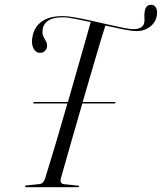

<svg xmlns="http://www.w3.org/2000/svg" viewBox="-20 -780 674 800"><path d="M234 -38.5Q227 -14.5 247.5 -12.5L304.5 -6.5Q309.5 -6.5 309.5 -3.5Q309.5 0 305 0H89.5Q84.5 0 84.5 -3Q84.5 -7 90.5 -7.5L144.5 -13Q161 -14.5 168 -36.5Q185.5 -92 210.2 -175.2Q235 -258.5 261 -349H120.5Q117 -349 118.5 -352Q119 -355 122.5 -355H263Q289.5 -447.5 314.8 -536Q340 -624.5 358 -688Q321.5 -696 290.8 -702Q260 -708 242 -708Q203.5 -708 183.2 -695.5Q163 -683 159 -663.5Q154.5 -644 159.5 -631.5Q164.5 -619 170.8 -609.2Q177 -599.5 176 -587.5Q175 -575.5 167 -567.5Q159 -559.5 145 -560Q127.5 -561 118.2 -581Q109 -601 116.5 -632.5Q124 -669 155.2 -691Q186.5 -713 242.5 -713Q261 -713 292.2 -707.5Q323.5 -702 360 -693.8Q396.5 -685.5 431.8 -677.5Q467 -669.5 494.5 -664Q522 -658.5 534 -658.5Q574 -658.5 580.5 -683.5Q583 -693 581.8 -705.8Q580.5 -718.5 583 -732Q586.5 -760 610.5 -760Q621 -760 627.8 -751.5Q634.5 -743 634.5 -726.5Q633.5 -692.5 608.5 -671.5Q583.5 -650.5 550.5 -650.5Q529.5 -650.5 494.2 -657.5Q459 -664.5 419 -673.5Q399.5 -611.5 374.8 -527Q350 -442.5 324.5 -355H459Q461.5 -355 461.5 -352Q460 -349 456.5 -349H323Q296.5 -258 272.8 -174.8Q249 -91.5 234 -38.5Z"/></svg>

Font: Fraunces 144pt Light
Style: Italic
Weight: 300
Italic angle: -16°
Version: Version 1.000;[0bf87f6ff]